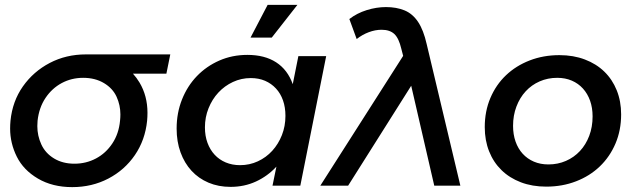

<svg xmlns="http://www.w3.org/2000/svg" viewBox="-20 -761 2599 787"><path d="M276 6Q195 6 135.5 -29Q76 -64 48.8 -119Q21.5 -174 21.5 -234Q21.5 -249.5 23 -266Q31 -346 74 -407Q117 -468 184 -503Q251 -538 332 -538H678L662 -459H525Q540 -442.5 552 -422.5Q584.5 -368 584.5 -298.5Q584.5 -282.5 583 -266Q575 -187 533 -125.5Q491 -64 424 -29Q357 6 276 6ZM285 -90Q333 -90 373.5 -111.5Q414 -133 440.5 -173Q467 -213 472 -266Q473.5 -279.5 473.5 -292Q473.5 -330 457.8 -364.5Q442 -399 406 -420.5Q370 -442 321 -442Q273 -442 233 -420.5Q193 -399 166.5 -359.5Q140 -320 134 -266Q133 -254.5 133 -244Q133 -204.5 149.5 -168.8Q166 -133 201.5 -111.5Q237 -90 285 -90Z M925 5Q875.5 5 834.8 -12.2Q794 -29.5 765 -61Q736 -92.5 720 -136.5Q704 -180.5 704 -234Q704 -298 726 -353.2Q748 -408.5 787 -449Q826 -489.5 879 -512.8Q932 -536 994 -536Q1065 -536 1112 -505.5Q1159 -475 1180 -416L1203 -531H1317L1211 0H1097L1113 -78Q1077 -39 1029.2 -17Q981.5 5 925 5ZM964 -84Q1003 -84 1037 -99.8Q1071 -115.5 1096 -143Q1121 -170.5 1135.5 -207.2Q1150 -244 1150 -286Q1150 -321 1140 -349.5Q1130 -378 1111.2 -398.2Q1092.5 -418.5 1066.5 -429.8Q1040.5 -441 1008 -441Q969 -441 934.8 -425Q900.5 -409 875 -381.5Q849.5 -354 834.8 -317.2Q820 -280.5 820 -239Q820 -204 830.5 -175.5Q841 -147 859.8 -126.8Q878.5 -106.5 905.2 -95.2Q932 -84 964 -84ZM1007 -607 1077 -741H1199L1094 -607Z M1632.5 -532 1625 -561Q1615 -604 1596.5 -621.5Q1578 -639 1544 -639Q1518 -639 1491.5 -629Q1465 -619 1442 -601L1412 -683Q1443 -707 1483 -719.5Q1523 -732 1562 -732Q1605 -732 1638 -718.5Q1671 -705 1693.5 -671.5Q1716 -638 1729 -580L1867 0H1760L1665.5 -409.5L1407 0H1293Z M2273 -535Q2330.5 -535 2377.2 -517.2Q2424 -499.5 2457 -467.5Q2490 -435.5 2508 -390.8Q2526 -346 2526 -292Q2526 -227 2502.8 -172.5Q2479.5 -118 2438.5 -78.8Q2397.5 -39.5 2341.2 -17.8Q2285 4 2219 4Q2161.5 4 2115 -13.8Q2068.5 -31.5 2035.5 -63.8Q2002.5 -96 1984.8 -140.8Q1967 -185.5 1967 -240Q1967 -305 1990 -359.2Q2013 -413.5 2054 -452.5Q2095 -491.5 2151 -513.2Q2207 -535 2273 -535ZM2264 -442Q2225.5 -442 2192.2 -427.5Q2159 -413 2134.8 -386.8Q2110.5 -360.5 2096.8 -324.2Q2083 -288 2083 -245Q2083 -210 2093.2 -180.8Q2103.5 -151.5 2122.5 -130.8Q2141.5 -110 2168.2 -98.5Q2195 -87 2228 -87Q2266.5 -87 2299.8 -101.5Q2333 -116 2357.2 -142Q2381.5 -168 2395.2 -204.2Q2409 -240.5 2409 -284Q2409 -319 2398.8 -348Q2388.5 -377 2369.5 -398Q2350.5 -419 2323.8 -430.5Q2297 -442 2264 -442Z"/></svg>

Font: Argentum Sans
Style: Italic
Weight: 400
Italic angle: -11.3099°
Designer: Julieta Ulanovsky, Owen Earl, Rasmus Andersson, Cristiano Sobral
Foundry: The Argentum Sans Project Authors
Version: Version 3.131; ttfautohint (v1.8.4.7-5d5b-dirty)